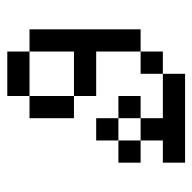

<svg xmlns="http://www.w3.org/2000/svg" viewBox="-20 -458 540 540"><g transform="rotate(-90 250.0 -188.0)"><path d="M250 -62.5V-125H187.5V-62.5H125V0H62.5V62.5H312.5V0H187.5V-62.5ZM312.5 0H375V-62.5H312.5ZM125 -62.5V-125H62.5V-62.5ZM375 -62.5H437.5V-375H375Q375 -375 375 -250H250V-187.5H375Q375 -187.5 375 -62.5ZM125 -125H187.5V-187.5H125ZM250 -250Q250 -250 250 -375H187.5Q187.5 -375 187.5 -250ZM250 -375H375V-437.5H250Z"/></g></svg>

Font: UnifontExMono
Style: Regular
Weight: 500
Version: Version 15.0.06